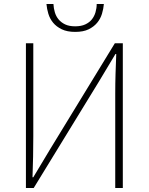

<svg xmlns="http://www.w3.org/2000/svg" viewBox="-20 -943 745 963"><path d="M147 -726V-259Q147 -208 146 -157.5Q145 -107 143 -54H147L231 -194L556 -726H596V0H558V-473Q558 -525 559.5 -573Q561 -621 563 -672H559L475 -532L149 0H110V-726ZM248 -923Q249 -902 255 -881.5Q261 -861 274 -845.5Q287 -830 307 -820.5Q327 -811 357 -811Q387 -811 407.5 -820.5Q428 -830 440.5 -845.5Q453 -861 459 -881.5Q465 -902 465 -923H501Q499 -899 491.5 -874Q484 -849 467.5 -829Q451 -809 424.5 -796Q398 -783 357 -783Q317 -783 290 -796Q263 -809 246.5 -829Q230 -849 222.5 -874Q215 -899 213 -923Z"/></svg>

Font: Kinto Sans Thin
Style: Regular
Weight: 100
Designer: Authors: Ryoko NISHIZUKA  (kana & ideographs); Paul D. Hunt (Latin, Greek & Cyrillic); Wenlong ZHANG  (bopomofo); Sandol
Foundry: Adobe Systems Incorporated, ookami Inc.
Version: Version 0.001